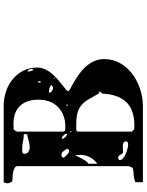

<svg xmlns="http://www.w3.org/2000/svg" viewBox="103 -890 794 1040"><g transform="rotate(-90 500.0 -370.0)"><path d="M447 -747Q487 -747 524.5 -734.5Q562 -722 590.5 -698.5Q619 -675 636.5 -641.5Q654 -608 654 -566Q654 -543 644.5 -522.5Q635 -502 620.5 -485Q606 -468 589.5 -454Q573 -440 559 -429Q545 -418 535.5 -410Q526 -402 526 -397Q526 -393 539 -386.5Q552 -380 571 -369Q590 -358 613 -342.5Q636 -327 655 -307Q674 -287 687 -261Q700 -235 700 -203Q700 -155 677.5 -116Q655 -77 619 -50Q583 -23 537.5 -8Q492 7 447 7H33V-33Q33 -34 41 -36.5Q49 -39 53 -40Q56 -41 63.5 -42Q71 -43 80 -43.5Q89 -44 96.5 -45Q104 -46 107 -47Q113 -50 116.5 -59.5Q120 -69 120 -73V-673Q120 -683 108 -689Q96 -695 81.5 -697Q67 -699 54 -699.5Q41 -700 40 -700Q34 -703 30.5 -712.5Q27 -722 27 -727Q27 -731 29.5 -739Q32 -747 33 -747ZM307 -427Q307 -415 316.5 -414Q326 -413 332 -413Q399 -413 439.5 -452Q480 -491 480 -560Q480 -623 446.5 -658.5Q413 -694 350 -694L320 -693Q316 -691 311.5 -684Q307 -677 307 -673ZM293 -638Q272 -638 252.5 -642.5Q233 -647 212 -647Q206 -647 196.5 -646Q187 -645 187 -633Q187 -620 198 -613Q209 -606 219 -606Q238 -606 256.5 -611.5Q275 -617 293 -620ZM640 -587Q642 -587 644.5 -589.5Q647 -592 647 -593Q647 -598 644 -607.5Q641 -617 633 -617V-607ZM580 -560H573V-547H580ZM560 -487Q553 -497 541 -499.5Q529 -502 518 -502Q518 -493 526 -486.5Q534 -480 543 -480H547ZM600 -473H593L600 -467ZM207 -393Q212 -396 213 -400Q214 -401 214 -404Q214 -406 213 -407Q204 -419 198.5 -426.5Q193 -434 181 -434Q175 -434 170.5 -431.5Q166 -429 166 -423Q166 -421 167 -420Q171 -414 182 -403.5Q193 -393 203 -393ZM267 -427Q271 -420 278.5 -412Q286 -404 296 -404Q296 -414 288 -421.5Q280 -429 273 -433ZM453 -407H447V-400H453ZM307 -380Q310 -381 310 -383.5Q310 -386 307 -387Q304 -387 304 -383Q304 -379 307 -380ZM133 -240Q157 -257 169 -281Q181 -305 181 -333L180 -360Q179 -360 175 -351.5Q171 -343 165 -331.5Q159 -320 152.5 -309Q146 -298 140 -293Q136 -291 135 -290Q134 -289 133 -287ZM527 -227Q525 -226 519.5 -229Q514 -232 513 -233Q495 -265 481.5 -288Q468 -311 451 -325.5Q434 -340 409.5 -347Q385 -354 345 -354Q339 -354 327 -354Q315 -354 313 -353L307 -347V-53L320 -40L339 -39Q426 -39 467.5 -83.5Q509 -128 513 -213ZM254 -87Q254 -96 244.5 -99Q235 -102 223.5 -102Q212 -102 202.5 -101Q193 -100 193 -100Q187 -105 181 -116Q175 -127 167 -127Q162 -127 157.5 -125Q153 -123 153 -117Q153 -108 163 -100Q173 -92 186.5 -86Q200 -80 214.5 -76.5Q229 -73 237 -73Q245 -73 249.5 -75.5Q254 -78 254 -87Z"/></g></svg>

Font: Genkaimincho
Style: Regular
Weight: 800
Designer: Dr. Ken Lunde (project architect, glyph set definition & overall production); Masataka HATTORI \u670D \u90E8 \u6B63 \u8C
Foundry: Adobe Systems Incorporated
Version: Version 1.00